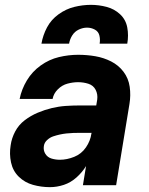

<svg xmlns="http://www.w3.org/2000/svg" viewBox="-20 -764 616 792"><path d="M186 8Q215 8 243.5 -1.5Q272 -11 295.5 -32Q319 -53 335 -79L322 0H459L514 -335Q520 -371 515 -406Q510 -441 489.5 -468Q469 -495 438.5 -510.5Q408 -526 373.5 -532Q339 -538 302 -538Q263 -538 223 -528.5Q183 -519 148 -494Q113 -469 91 -432.5Q69 -396 61 -356H197Q201 -378 218.5 -395.5Q236 -413 258.5 -419Q281 -425 302 -425Q324 -425 344.5 -418.5Q365 -412 374.5 -393.5Q384 -375 381 -353L377 -329H309Q280 -329 251 -327Q222 -325 193 -318Q164 -311 135.5 -299Q107 -287 82 -268Q57 -249 42.5 -221.5Q28 -194 24 -165Q18 -129 25.5 -94Q33 -59 57.5 -35Q82 -11 116 -1.5Q150 8 186 8ZM227 -105Q209 -105 192.5 -110Q176 -115 167 -129.5Q158 -144 161 -162Q163 -176 174.5 -186.5Q186 -197 199.5 -201.5Q213 -206 226.5 -209Q240 -212 254 -213.5Q268 -215 281.5 -215.5Q295 -216 309 -216H358L357 -213Q353 -183 334.5 -156Q316 -129 286 -117Q256 -105 227 -105ZM151 -584H265Q268 -602 278 -618Q288 -634 305 -642Q322 -650 339 -650Q339 -650 339 -650Q339 -650 339 -650Q339 -650 339 -650Q339 -650 339 -650Q356 -650 371 -642Q386 -634 390 -617.5Q394 -601 391 -584H505Q511 -618 505 -650.5Q499 -683 475.5 -705Q452 -727 420 -735.5Q388 -744 355 -744Q321 -744 286.5 -735.5Q252 -727 221.5 -705Q191 -683 174 -651Q157 -619 151 -584Z"/></svg>

Font: Iosevka Sparkle XBdObl
Style: Regular
Weight: 800
Italic angle: -9°
Designer: Belleve Invis
Foundry: Belleve Invis
Version: Version 4.5.0; ttfautohint (v1.8.3)